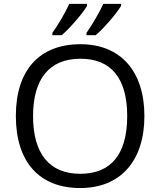

<svg xmlns="http://www.w3.org/2000/svg" viewBox="-20 -951 819 981"><path d="M247.6 -771V-783.2C271 -814.5 314 -886.2 334 -931.2H424.8V-920.9C400.9 -879.9 332.5 -802.2 294.9 -771ZM421.9 -771V-783.2C453.6 -827.6 490.7 -893.6 507.8 -931.2H598.6V-920.9C574.7 -879.9 506.3 -802.2 468.8 -771ZM717.8 -357.9C717.8 -129.4 595.7 9.8 390.1 9.8C179.7 9.8 61 -124.5 61 -358.9C61 -591.3 180.2 -725.1 391.1 -725.1C596.2 -725.1 717.8 -586.9 717.8 -357.9ZM148.9 -357.9C148.9 -164.6 233.4 -63 390.1 -63C548.3 -63 629.9 -164.1 629.9 -357.9C629.9 -549.8 548.8 -650.9 391.1 -650.9C232.9 -650.9 148.9 -548.8 148.9 -357.9Z"/></svg>

Font: OpenSansEmoji
Style: Regular
Weight: 400
Foundry: MorbZ
Version: Version 1.000;PS 001.000;hotconv 1.0.70;makeotf.lib2.5.58329